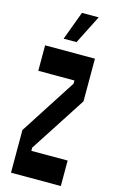

<svg xmlns="http://www.w3.org/2000/svg" viewBox="-153 -1106 707 1165"><g transform="rotate(15 200.0 -524.0)"><path d="M357 0V-160H129V-180L357 -532V-800H44V-640H271V-620L44 -268V0ZM223 -868 314 -1048H209L142 -868Z"/></g></svg>

Font: Yard Headline
Style: Regular
Weight: 400
Monospace: yes
Designer: Roman Shamin
Foundry: Evil Martians
Version: Version 1.000